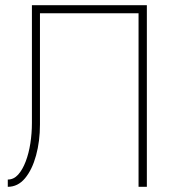

<svg xmlns="http://www.w3.org/2000/svg" viewBox="-20 -720 666 740"><path d="M546 -700H103V-246Q103 -206 97 -167.5Q91 -129 79 -97.5Q67 -66 50 -47Q33 -28 10 -28V0Q49 0 76.5 -33Q104 -66 119 -121Q134 -176 134 -240V-669H514V0H546Z"/></svg>

Font: Jost ExtraLight
Style: Regular
Weight: 250
Version: Version 3.710